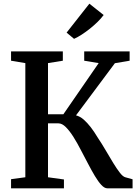

<svg xmlns="http://www.w3.org/2000/svg" viewBox="-20 -1022 754 1042"><path d="M40 0V-49.5L117.5 -60V-679.5L40 -692.5V-743H321V-692.5L240.5 -679.5V-402H324L515.5 -679.5L437 -692.5V-743H683.5V-692.5L603.5 -679L392.5 -396Q415 -390 434.5 -372.8Q454 -355.5 472.8 -331.2Q491.5 -307 509 -277.5Q532.5 -242.5 554 -205.5Q575.5 -168.5 595 -136.8Q614.5 -105 630.8 -84.2Q647 -63.5 660 -60L699.5 -49V0H562.5Q547 0 530 -18.2Q513 -36.5 494.8 -67Q476.5 -97.5 457.5 -134.2Q438.5 -171 419 -207.5Q399.5 -245.5 378.8 -278.5Q358 -311.5 337.5 -332Q317 -352.5 297.5 -352.5H240.5V-60L327 -48V0ZM381.5 -811.5 341.5 -845 465 -1002 542.5 -940.5Q529 -922 509.5 -903Q490 -884 467.8 -866.2Q445.5 -848.5 423.5 -834.2Q401.5 -820 382.5 -811.5Z"/></svg>

Font: Merriweather 36pt SemiBold
Style: Regular
Weight: 600
Version: Version 2.100